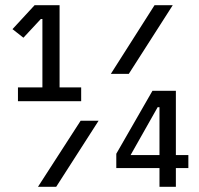

<svg xmlns="http://www.w3.org/2000/svg" viewBox="-20 -718 766 738"><path d="M49 -329V-382H143V-645H137L70 -573L28 -606L113 -698H209V-382H292V-329ZM406 -434 574 -698H644L475 -434ZM126 0 290 -254H359L196 0ZM593 0V-72H427V-127L566 -369H656V-122H704V-72H656V0ZM593 -306H586L482 -122H593Z"/></svg>

Font: IBM Plex Sans Cond Text
Style: Regular
Weight: 450
Width: 3
Designer: Mike Abbink, Paul van der Laan, Pieter van Rosmalen
Foundry: Bold Monday
Version: Version 1.3